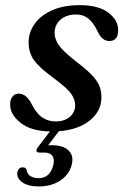

<svg xmlns="http://www.w3.org/2000/svg" viewBox="-20 -488 474 728"><path d="M190.5 -27.5Q224 -27.5 244.5 -44.8Q265 -62 265 -89Q265 -111 249.5 -132.8Q234 -154.5 184 -191.5Q129 -231.5 108.8 -260Q88.5 -288.5 88.5 -327.5Q88.5 -365.5 111.5 -397.8Q134.5 -430 178 -449.2Q221.5 -468.5 282 -468.5Q353 -468.5 390.5 -440.2Q428 -412 428 -374.5Q428.5 -332.5 394.5 -332.5Q380 -332.5 369 -341.8Q358 -351 347 -375Q333 -403 314.5 -418Q296 -433 268.5 -433Q231.5 -433 209.2 -413.2Q187 -393.5 187 -363.5Q187 -340.5 202.5 -317.5Q218 -294.5 267 -256Q306 -226.5 327.2 -204.5Q348.5 -182.5 356.5 -162.8Q364.5 -143 364.5 -119Q364.5 -62.5 313.5 -26Q262.5 10.5 176.5 10.5Q100 10.5 59 -21.5Q18 -53.5 18.5 -92.5Q18.5 -111 27.5 -122Q36.5 -133 51 -133Q81 -133 102 -89.5Q120 -55.5 142 -41.5Q164 -27.5 190.5 -27.5ZM182 -6H215L162.5 63Q168.5 62.5 175.5 62.5Q220 62.5 240.5 83Q261 103.5 251.5 138Q242 174.5 208.2 196.8Q174.5 219 126.5 219Q86.5 219 64.2 203Q42 187 46 164Q50 147 66 146.5Q77 146 81 156Q83.5 173.5 96.5 180.5Q109.5 187.5 127 187.5Q169.5 187.5 182 138Q187.5 116.5 179 103.5Q170.5 90.5 147 90.5H130Q119 90.5 118.2 84.2Q117.5 78 124.5 69Z"/></svg>

Font: Fraunces 9pt S000
Style: Italic
Weight: 400
Italic angle: -16°
Version: Version 1.000; ttfautohint (v1.8.3)